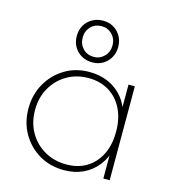

<svg xmlns="http://www.w3.org/2000/svg" viewBox="-109 -809 807 908"><g transform="rotate(15 294.5 -355.5)"><path d="M287 10Q219 10 165.5 -21.5Q112 -53 81 -107Q50 -161 50 -229Q50 -297 81 -351.5Q112 -406 165 -438Q218 -470 285 -470Q338 -470 380.5 -450.5Q423 -431 451.5 -395Q480 -359 491 -309V-152Q479 -102 450.5 -65.5Q422 -29 380.5 -9.5Q339 10 287 10ZM291 -19Q377 -19 428 -76.5Q479 -134 479 -229Q479 -293 455.5 -340.5Q432 -388 389 -414.5Q346 -441 289 -441Q229 -441 182.5 -413.5Q136 -386 109 -338.5Q82 -291 82 -230Q82 -169 109 -121.5Q136 -74 183.5 -46.5Q231 -19 291 -19ZM478 0V-123L487 -237L478 -348V-460H509V0ZM285 -517Q255 -517 231.5 -530.5Q208 -544 195 -567Q182 -590 182 -619Q182 -648 195 -671Q208 -694 231.5 -707.5Q255 -721 285 -721Q314 -721 336.5 -707.5Q359 -694 372 -671Q385 -648 385 -619Q385 -590 372 -567Q359 -544 336.5 -530.5Q314 -517 285 -517ZM286 -544Q315 -544 336 -565.5Q357 -587 357 -619Q357 -651 336 -672.5Q315 -694 286 -694Q252 -694 231.5 -672.5Q211 -651 211 -619Q211 -587 231.5 -565.5Q252 -544 286 -544Z"/></g></svg>

Font: Outfit Thin
Style: Regular
Weight: 100
Designer: Rodrigo Fuenzalida
Foundry: fragTYPE
Version: Version 1.000